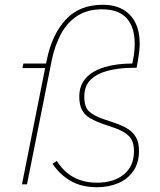

<svg xmlns="http://www.w3.org/2000/svg" viewBox="-20 -772 668 804"><path d="M562 -140Q562 -90 538.5 -56Q515 -22 475 -5Q435 12 386 12Q323 12 277.5 -13.5Q232 -39 200 -86L218 -98Q247 -52 289 -29.5Q331 -7 386 -7Q456 -7 498.5 -41.5Q541 -76 541 -139Q541 -181 520 -202Q499 -223 458 -237L408 -254Q380 -264 358 -276.5Q336 -289 324 -310.5Q312 -332 312 -367Q312 -415 340 -445.5Q368 -476 418.5 -491Q469 -506 534 -506L537 -521Q541 -540 542.5 -557Q544 -574 544 -590Q544 -658 510.5 -695.5Q477 -733 407 -733Q347 -733 304.5 -706Q262 -679 236 -631Q210 -583 197 -521L93 0H72L169 -487H74L78 -506H173L176 -521Q197 -626 254.5 -689Q312 -752 410 -752Q460 -752 494.5 -732.5Q529 -713 547 -676.5Q565 -640 565 -590Q565 -574 563 -556.5Q561 -539 558 -521L552 -488H536Q481 -488 434.5 -476.5Q388 -465 360.5 -439Q333 -413 333 -367Q333 -324 353 -305.5Q373 -287 414 -273L464 -256Q493 -246 515 -232.5Q537 -219 549.5 -197Q562 -175 562 -140Z"/></svg>

Font: IBM Plex Sans Thin
Style: Italic
Weight: 250
Italic angle: -11.31°
Designer: Mike Abbink, Paul van der Laan, Pieter van Rosmalen
Foundry: Bold Monday
Version: Version 3.201